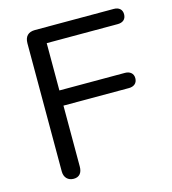

<svg xmlns="http://www.w3.org/2000/svg" viewBox="-102 -754 754 843"><g transform="rotate(-15 274.5 -332.5)"><path d="M130 5C155 5 169 -11 169 -40V-317H467C489 -317 505 -329 505 -352C505 -374 489 -386 467 -386H169V-601H492C515 -601 530 -613 530 -636C530 -658 515 -670 492 -670H134C103 -670 87 -653 87 -622V-40C87 -11 105 5 130 5Z"/></g></svg>

Font: SN Pro Book
Style: Regular
Weight: 350
Designer: Tobias Whetton
Foundry: Supernotes
Version: Version 1.003;Glyphs 3.3 (3324)